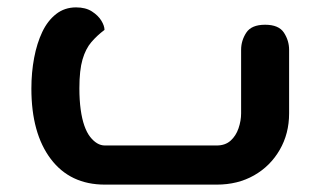

<svg xmlns="http://www.w3.org/2000/svg" viewBox="-20 -500 868 520"><path d="M264 0Q170 0 117.5 -69.5Q65 -139 65 -260Q65 -304 72.5 -343.5Q80 -383 94.5 -413.5Q109 -444 132 -462Q155 -480 186 -480Q212 -480 229 -469Q246 -458 254.5 -444Q263 -430 263 -419Q243 -404 227.5 -386Q212 -368 203.5 -339Q195 -310 195 -261Q195 -229 198.5 -203.5Q202 -178 208.5 -159.5Q215 -141 224 -129.5Q233 -118 243 -112Q253 -106 264 -106H567Q590 -106 604.5 -119Q619 -132 626 -152.5Q633 -173 633 -193V-365Q633 -390 647 -411.5Q661 -433 698 -433Q735 -433 749 -411.5Q763 -390 763 -365V-193Q763 -138 737.5 -94Q712 -50 668 -25Q624 0 567 0Z"/></svg>

Font: El Messiri
Style: Regular
Weight: 400
Designer: Mohamed Gaber
Foundry: Kief Type Foundry
Version: Version 2.020